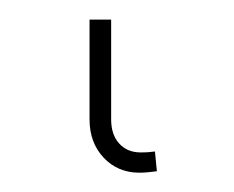

<svg xmlns="http://www.w3.org/2000/svg" viewBox="-20 29 243 199"><path d="M124.5 208Q102.1 208 87.4 192.4Q72.8 176.8 72.8 152.8V49.3H95.2V152.8Q95.2 168.5 103.5 177.7Q111.8 187 126 187Q128.9 187 133.1 186.8Q137.2 186.5 140.6 186L142.6 206.5Q138.7 207 133.8 207.5Q128.9 208 124.5 208Z"/></svg>

Font: Inter 24pt Thin
Style: Regular
Weight: 250
Designer: Rasmus Andersson
Foundry: rsms
Version: Version 4.001;git-66647c0bb